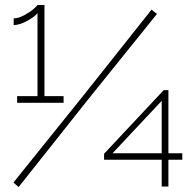

<svg xmlns="http://www.w3.org/2000/svg" viewBox="-20 -751 785 773"><path d="M236 -364V-337H49V-364H131V-698Q119 -683 88.5 -666.5Q58 -650 35 -650V-677Q54 -677 78 -690Q102 -703 116 -715.5Q130 -728 131 -731H159V-364ZM34 -16 313 -363 590 -712 612 -695 331 -346 55 2ZM631 0V-108H399V-132L639 -388H658V-134H714V-108H658V0ZM433 -134H631V-345Z"/></svg>

Font: Raleway-v4020 ExtraLight
Style: Regular
Weight: 275
Designer: Matt McInerney, Pablo Impallari, Rodrigo Fuenzalida
Foundry: Matt McInerney, Pablo Impallari, Rodrigo Fuenzalida
Version: Version 4.020;PS 004.020;hotconv 1.0.88;makeotf.lib2.5.64775